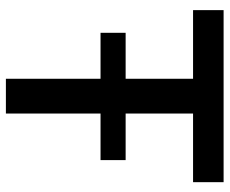

<svg xmlns="http://www.w3.org/2000/svg" viewBox="-82 -678 760 635"><g transform="rotate(90 297.5 -360.0)"><path d="M88 -313V-396H240V-619H13V-720H582V-619H355V-396H509V-313H355V0H240V-313Z"/></g></svg>

Font: Kufam Medium
Style: Regular
Weight: 500
Designer: Wael Morcos, Artur Schmal
Foundry: Original Type
Version: Version 1.300; ttfautohint (v1.8.3)